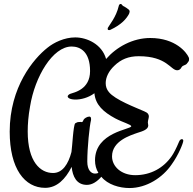

<svg xmlns="http://www.w3.org/2000/svg" viewBox="-20 -888 975 970"><path d="M739 -696C651 -696 569 -651 516 -590C495 -665 419 -699 360 -699C305 -699 252 -673 220 -647C150 -592 29 -449 29 -223C29 -35 105 61 208 61C267 61 310 18 342 -45C347 4 367 46 419 46C447 46 472 28 492 5C524 45 584 62 634 62C721 62 802 9 847 -57C882 -105 906 -166 906 -177C906 -182 903 -185 899 -185C894 -185 888 -181 885 -173C870 -137 857 -113 848 -100C807 -40 742 -3 663 -3C594 -3 546 -46 546 -98C546 -176 638 -204 675 -217C701 -225 729 -234 729 -254C729 -259 727 -264 727 -269C727 -280 732 -291 732 -300C732 -309 728 -318 708 -326C665 -345 561 -384 530 -423C519 -436 514 -451 514 -468C514 -497 529 -529 558 -556C591 -588 629 -604 681 -604C824 -604 842 -533 875 -533C885 -533 892 -538 897 -548C905 -561 918 -556 926 -569C931 -577 935 -578 935 -586C935 -589 936 -594 933 -599C923 -622 868 -696 739 -696ZM421 -72C421 -141 432 -251 440 -282V-288C440 -296 436 -299 431 -299C421 -299 405 -290 402 -282L399 -276C398 -273 395 -271 394 -271C391 -271 388 -272 387 -272C376 -272 370 -271 366 -268L360 -265C350 -255 345 -144 341 -120C325 -59 296 -14 248 -14C184 -14 120 -70 120 -224C120 -260 123 -302 132 -351C156 -500 246 -653 342 -653C386 -653 435 -626 435 -529C435 -436 355 -421 335 -414C327 -411 322 -405 322 -401C322 -393 335 -385 362 -385C387 -385 425 -393 457 -417C462 -358 503 -322 562 -290C602 -269 643 -259 643 -250C643 -234 460 -221 460 -78C460 -54 466 -33 477 -15C472 -12 466 -11 460 -11C441 -11 421 -28 421 -72ZM631 -839C622 -847 618 -848 611 -853C608 -856 601 -856 596 -864C594 -867 592 -868 590 -868C586 -868 581 -865 580 -858C567 -802 532 -761 527 -751C525 -748 524 -746 524 -743C524 -738 526 -736 531 -736C533 -736 535 -736 537 -737C595 -764 619 -794 632 -818C633 -822 635 -826 635 -830C635 -833 634 -836 631 -839Z"/></svg>

Font: Engagement
Style: Regular
Weight: 400
Designer: Astigmatic (AOETI)
Foundry: Astigmatic (AOETI)
Version: Version 1.000